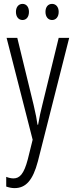

<svg xmlns="http://www.w3.org/2000/svg" viewBox="-20 -727 383 988"><path d="M62 -666C62 -640 76 -624 96 -624C115 -624 129 -639 129 -666C129 -692 115 -707 96 -707C76 -707 62 -691 62 -666ZM214 -666C214 -640 228 -624 248 -624C267 -624 282 -639 282 -666C282 -692 267 -707 248 -707C228 -707 214 -692 214 -666ZM14 -532 148 -8 123 93C103 169 81 191 49 191C38 191 24 188 12 183V233C27 238 40 241 55 241C112 241 149 202 175 103L336 -532H282L198 -188C189 -154 183 -124 176 -85H173C169 -113 165 -136 153 -187L69 -532Z"/></svg>

Font: Noto Sans Arabic UI XCn Lt
Style: Regular
Weight: 300
Width: 2
Designer: Monotype Design Team, Nadine Chahine and Nizar Qandah
Foundry: Monotype Imaging Inc.
Version: Version 2.010